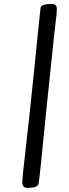

<svg xmlns="http://www.w3.org/2000/svg" viewBox="-20 -754 343 958"><path d="M236.8 -734.4Q263.7 -734.4 263.7 -710.4Q263.7 -691.4 256.6 -634.5Q249.5 -577.6 237.3 -454.1L234.9 -434.6L222.7 -314Q220.2 -292.5 219.2 -283.7L216.3 -252.9L213.9 -232.9L211.9 -212.4Q177.2 143.1 172.4 163.3Q167.5 183.6 117.7 183.6Q91.3 183.6 91.3 157.2Q91.3 130.9 108.6 -15.4Q126 -161.6 153.6 -436.3Q181.2 -710.9 182.6 -716.3Q188 -734.4 236.8 -734.4Z"/></svg>

Font: Averia Serif Libre
Style: Bold Italic
Weight: 700
Italic angle: -6.90001°
Version: Version 1.002